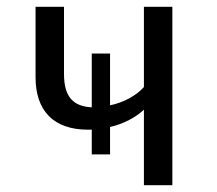

<svg xmlns="http://www.w3.org/2000/svg" viewBox="-20 -547 640 567"><path d="M405 -527V-290C382 -264 344 -244 305 -236V-389H251V-230C195 -233 169 -262 169 -329V-527H85V-319C85 -221 137 -164 240 -164H251V-91H305V-172C344 -181 379 -199 405 -223V0H489V-527Z"/></svg>

Font: FiraMono Nerd Font
Style: Regular
Weight: 400
Designer: Carrois Corporate & Edenspiekermann AG
Foundry: Carrois Corporate GbR & Edenspiekermann AG
Version: Version 003.206;Nerd Fonts 3.3.0